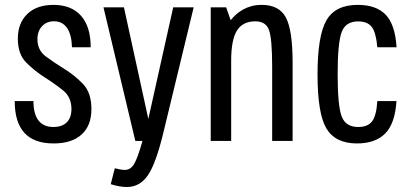

<svg xmlns="http://www.w3.org/2000/svg" viewBox="-20 -569 1663 775"><path d="M349 -128.7Q349 -194.7 315.1 -230Q281.1 -265.3 240.1 -290.6Q199 -315.9 165.1 -341.1Q131.1 -366.3 131.1 -410.7Q131.1 -443.3 149.7 -463.2Q168.3 -483.1 198.1 -483.1Q231.9 -483.1 250.5 -456.2Q269.1 -429.3 270.6 -378.3H346.1Q346.1 -460.7 307.4 -505Q268.6 -549.3 195.7 -549.3Q128.4 -549.3 90.2 -512.5Q52 -475.7 52 -412.9Q52 -350.6 85.8 -316.6Q119.6 -282.6 160.2 -256.9Q200.9 -231.1 234.6 -204.1Q268.4 -177 268.4 -128.9Q268.4 -94.1 249.6 -75.3Q230.7 -56.4 195.4 -56.4Q155.9 -56.4 135.4 -82.6Q115 -108.9 115 -161H39.4Q39.4 -75.7 78.4 -32.9Q117.3 10 196.1 10Q269.9 10 309.4 -26.1Q349 -62.1 349 -128.7Z M526.3 0H555Q536.1 67.6 521.8 92.2Q507.4 116.9 483.6 116.9Q474.9 116.9 463.3 114.6Q451.7 112.4 443.4 110.1L427 174.4Q445.9 180.3 461.9 183.1Q478 185.9 492.3 185.9Q544.4 185.9 577.2 138.1Q610 90.4 641.1 -40.4L761.7 -539.3H679.1L578.7 -88.9L480.3 -539.3H397.7Z M830.6 0H913.1V-323.4Q913.1 -408.4 936.4 -445.6Q959.6 -482.9 1010.7 -482.9Q1053.4 -482.9 1066 -447.2Q1078.6 -411.6 1078.6 -298.6V0H1161.1V-315.1Q1161.1 -448.3 1133.7 -498.8Q1106.3 -549.3 1036.6 -549.3Q1013.6 -549.3 994.7 -544.1Q975.9 -538.9 960.6 -530.2Q945.3 -521.6 933.1 -510.7Q921 -499.9 911.1 -487.6L892.9 -539.3H830.6Z M1342.9 -269.1Q1342.9 -395.3 1358.9 -438.9Q1374.9 -482.6 1425.4 -482.6Q1464 -482.6 1481 -459.7Q1498 -436.9 1503 -378.3H1580.7Q1575 -469.9 1536.8 -509.6Q1498.6 -549.3 1424.1 -549.3Q1333.4 -549.3 1297.6 -486.9Q1261.7 -424.6 1261.7 -268.3Q1261.7 -110.4 1297.7 -50.2Q1333.7 10 1420.9 10Q1495.4 10 1535.1 -30.4Q1574.7 -70.9 1580.4 -161H1503Q1499.4 -102.6 1482.2 -79.5Q1465 -56.4 1425.7 -56.4Q1374.9 -56.4 1358.9 -99.7Q1342.9 -143 1342.9 -269.1Z"/></svg>

Font: Secuela Black
Style: Regular
Weight: 900
Designer: Fernando Haro
Foundry: deFharo
Version: Version 1.704